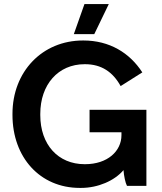

<svg xmlns="http://www.w3.org/2000/svg" viewBox="-20 -909 792 939"><path d="M512 -889H393L341 -742H441ZM370 10H377C459 10 540 -25 584 -77C586 -49 593 -15 601 0H696V-372H418V-262H574V-248C574 -170 506 -106 396 -106H394C264 -106 177 -202 177 -346V-352C177 -495 264 -595 394 -595H396C476 -595 532 -557 570 -488L676 -555C614 -651 515 -711 388 -711H386C187 -711 41 -559 41 -352V-347C41 -139 176 10 370 10Z"/></svg>

Font: Fixel Display SemiBold
Style: Regular
Weight: 600
Designer: AlfaBravo + MacPaw
Foundry: Kyrylo Tkachov, Marchela Mozhyna, Serhii Makarenko, Maria Weinstein, Zakhar Kryvoshyya
Version: Version 1.211